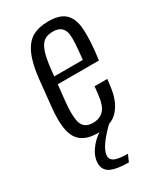

<svg xmlns="http://www.w3.org/2000/svg" viewBox="-200 -660 795 941"><g transform="rotate(-30 197.5 -189.0)"><path d="M237.8 209.5Q166.5 209.5 133.3 191.4Q103.5 174.8 103.5 137.7Q103.5 132.8 104 127.4Q108.4 88.4 139.9 51Q171.4 13.7 209 -2.4H248Q165.5 77.6 160.6 124Q159.2 138.7 166.7 148.7Q174.3 158.7 189.7 163.1Q205.1 167.5 220 168.9Q234.9 170.4 254.9 170.4ZM178.2 9.3Q95.2 9.3 64 -42Q42 -78.1 42 -149.9Q42 -180.7 45.9 -217.3L61 -363.3Q69.8 -447.8 92.5 -497.3Q115.2 -546.9 150.9 -566.9Q186.5 -586.9 241.7 -586.9Q301.8 -586.9 332 -561.3Q362.3 -535.6 369.1 -482.9Q371.6 -460.4 371.6 -432.6Q371.6 -395 366.7 -348.6L360.4 -296.4H127.4L118.2 -210Q114.3 -173.3 114.3 -145.5Q114.3 -105 122.1 -83Q135.7 -45.9 183.6 -45.9Q221.7 -45.9 244.9 -70.1Q268.1 -94.2 274.4 -157.7L278.8 -197.8H350.6L346.7 -165.5Q337.9 -81.5 298.1 -36.1Q258.3 9.3 178.2 9.3ZM131.8 -338.4H293.5L298.3 -386.2Q302.2 -425.3 302.2 -454.6Q302.2 -459.5 301.8 -463.9Q301.3 -496.6 285.2 -514.4Q269 -532.2 235.4 -532.2Q204.1 -532.2 185.3 -519Q166.5 -505.9 154.5 -472.4Q142.6 -439 135.7 -377.4Z"/></g></svg>

Font: Oswald
Style: Light
Weight: 300
Designer: Vernon Adams
Foundry: Vernon Adams
Version: 3.0; ttfautohint (v0.95.6-bc232) -l 8 -r 50 -G 200 -x 0 -w "